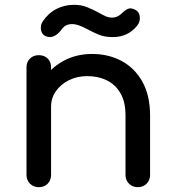

<svg xmlns="http://www.w3.org/2000/svg" viewBox="-20 -776 722 797"><path d="M552 1Q530 1 515.5 -13.5Q501 -28 501 -50V-296Q501 -353 480 -389Q459 -425 423.5 -442.5Q388 -460 342 -460Q300 -460 266 -443Q232 -426 212 -397.5Q192 -369 192 -332H129Q129 -395 159.5 -444.5Q190 -494 243 -523Q296 -552 362 -552Q431 -552 485.5 -522.5Q540 -493 571.5 -436Q603 -379 603 -296V-50Q603 -28 588.5 -13.5Q574 1 552 1ZM141 1Q119 1 104.5 -13.5Q90 -28 90 -50V-496Q90 -519 104.5 -533Q119 -547 141 -547Q164 -547 178 -533Q192 -519 192 -496V-50Q192 -28 178 -13.5Q164 1 141 1ZM448 -622Q414 -622 389 -632.5Q364 -643 346 -653Q324 -665 308 -670.5Q292 -676 280 -676Q266 -676 255 -671Q244 -666 232 -649Q220 -633 203 -625.5Q186 -618 167 -627Q153 -634 150 -653Q147 -672 158 -688Q181 -722 214.5 -739Q248 -756 287 -756Q319 -756 343.5 -745.5Q368 -735 385 -726Q408 -713 420 -708Q432 -703 445 -703Q458 -703 468 -708Q478 -713 485 -720Q499 -734 512 -739.5Q525 -745 544 -734Q559 -725 560.5 -705Q562 -685 549 -669Q511 -622 448 -622Z"/></svg>

Font: Comfortaa
Style: Bold
Weight: 700
Designer: Johan Aakerlund
Foundry: Johan Aakerlund
Version: Version 3.104; ttfautohint (v1.8.1.43-b0c9)